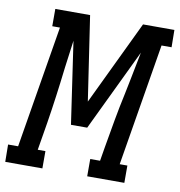

<svg xmlns="http://www.w3.org/2000/svg" viewBox="-110 -810 829 886"><g transform="rotate(10 304.5 -367.5)"><path d="M147 0H-27L-28 -81H19L114 -654H78V-735H241L300 -340L489 -735H636L637 -654H590L495 -81H531V0H357V-81H403L414 -147Q425 -211 436.5 -275.5Q448 -340 462 -404L477 -478Q483 -510 489.5 -541.5Q496 -573 502 -605L318 -221H242L186 -605Q182 -573 177.5 -541.5Q173 -510 169 -478L160 -404Q152 -340 142.5 -275.5Q133 -211 122 -147L111 -81H147Z"/></g></svg>

Font: Iosevka HT Medium Extended
Style: Italic
Weight: 500
Width: 7
Italic angle: -9°
Monospace: yes
Designer: Belleve Invis
Foundry: Belleve Invis
Version: Version 32.3.0; ttfautohint (v1.8.4)